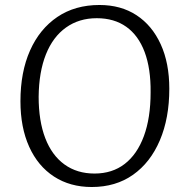

<svg xmlns="http://www.w3.org/2000/svg" viewBox="-20 -736 744 770"><path d="M62 -330Q62 -447 100.5 -533.5Q139 -620 210 -668Q281 -716 379 -716Q465 -716 527.5 -675Q590 -634 624.5 -558.5Q659 -483 659 -380Q659 -262 621 -173Q583 -84 513.5 -35Q444 14 348 14Q261 14 196.5 -28Q132 -70 97 -147.5Q62 -225 62 -330ZM135 -348Q135 -251 161.5 -182Q188 -113 238.5 -76.5Q289 -40 359 -40Q430 -40 480 -78.5Q530 -117 557 -190Q584 -263 584 -366Q585 -461 560 -527.5Q535 -594 486.5 -628.5Q438 -663 368 -663Q297 -663 244.5 -625.5Q192 -588 164 -517.5Q136 -447 135 -348Z"/></svg>

Font: Literata Light
Style: Italic
Weight: 300
Italic angle: -2°
Designer: Latin by Veronika Burian and Jose Scaglione. Greek by Irene Vlachou. Cyrillic by Vera Evstafieva
Foundry: TypeTogether
Version: Version 3.103;gftools[0.9.29]